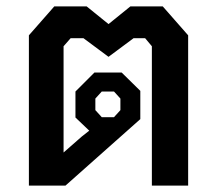

<svg xmlns="http://www.w3.org/2000/svg" viewBox="-20 -578 676 598"><path d="M566 -468V0H453V-434L432 -459H396L318 -401L240 -459H200L178 -434V-103L235 -153L258 -171L215 -212V-293L274 -352H359L417 -295V-207L184 0H70V-468L149 -558H250L318 -503L386 -558H487ZM277 -235 297 -213H335L355 -235V-271L335 -293H297L277 -271Z"/></svg>

Font: Chakra Petch SemiBold
Style: Regular
Weight: 600
Designer: Katatrad Aksorn Co.,Ltd.
Foundry: Cadson Demak Co.,Ltd.
Version: Version 1.000; ttfautohint (v1.6)